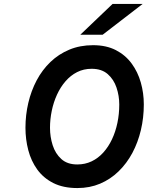

<svg xmlns="http://www.w3.org/2000/svg" viewBox="-20 -941 749 973"><path d="M372.2 12Q300.6 12 250.2 -13.4Q199.9 -38.9 168.8 -82Q137.6 -125.2 123.3 -180.1Q109 -234.9 109 -293.4Q109 -358 123.4 -419.4Q137.8 -480.9 165.9 -534Q194.1 -587 235.6 -626.9Q277.2 -666.8 331.4 -689.4Q385.6 -712 451.8 -712Q518.5 -712 567.1 -687Q615.8 -661.9 647.1 -619.1Q678.5 -576.4 693.6 -522.8Q708.8 -469.1 708.8 -411.6Q708.8 -344.5 694 -281.9Q679.2 -219.3 650.8 -166Q622.3 -112.7 581.1 -72.7Q540 -32.6 487.5 -10.3Q435 12 372.2 12ZM371.6 -107.6Q411.4 -107.6 444.6 -123.5Q477.8 -139.4 503.6 -168.1Q529.5 -196.8 547.6 -235.2Q565.7 -273.6 575 -318.4Q584.4 -363.2 584.4 -411.6Q584.4 -455.3 570.5 -496.9Q556.7 -538.4 526 -565.4Q495.3 -592.4 444.4 -592.4Q403.8 -592.4 370.6 -575.5Q337.4 -558.6 311.8 -528.9Q286.1 -499.2 268.7 -461Q251.3 -422.9 242.4 -379.8Q233.4 -336.7 233.4 -293.4Q233.4 -247.6 246.9 -205.1Q260.5 -162.5 290.8 -135.1Q321 -107.6 371.6 -107.6ZM387 -765 550.4 -921H702.8L500.2 -765Z"/></svg>

Font: Overpass
Style: Italic
Weight: 400
Italic angle: -10°
Designer: Delve Withrington, Dave Bailey, Thomas Jockin
Foundry: Delve Fonts LLC
Version: Version 4.000